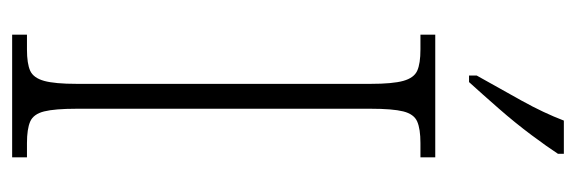

<svg xmlns="http://www.w3.org/2000/svg" viewBox="-344 -628 971 324"><g transform="rotate(90 142.0 -465.5)"><path d="M38 0V-25H63Q87 -25 99 -30.5Q111 -36 116 -54Q121 -72 121 -109V-605Q121 -642 116 -660Q111 -678 99 -683.5Q87 -689 63 -689H38V-714H245V-689H221Q197 -689 184.5 -683.5Q172 -678 167.5 -660Q163 -642 163 -605V-109Q163 -72 167.5 -54Q172 -36 184.5 -30.5Q197 -25 221 -25H245V0ZM107 -784Q129 -823 149.5 -860Q170 -897 183 -931H239V-921Q228 -904 207.5 -876.5Q187 -849 162.5 -821Q138 -793 118 -771H107Z"/></g></svg>

Font: Noto Serif Sinhala Condensed ExtraLight
Style: Regular
Weight: 200
Width: 3
Designer: Jelle Bosma - Monotype Design Team
Foundry: Monotype Imaging Inc.
Version: Version 2.007; ttfautohint (v1.8.4.7-5d5b)